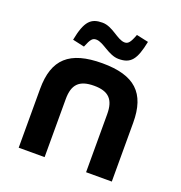

<svg xmlns="http://www.w3.org/2000/svg" viewBox="-126 -797 851 905"><g transform="rotate(20 300.0 -345.0)"><path d="M66 -295V0H196V-291C196 -364 226 -396 301 -396C374 -396 404 -364 404 -291V0H533V-295C533 -444 463 -509 301 -509C137 -509 66 -444 66 -295ZM133 -566 192 -553C209 -596 218 -604 236 -604C272 -604 314 -554 365 -554C426 -554 449 -583 468 -677L408 -690C392 -647 382 -637 365 -637C328 -637 288 -689 236 -689C179 -689 152 -665 133 -566Z"/></g></svg>

Font: LT Wave Mono Bold
Style: Regular
Weight: 700
Designer: Daniel Lyons
Version: Version 2.5 (Glyphs App)